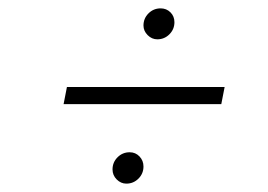

<svg xmlns="http://www.w3.org/2000/svg" viewBox="-20 -586 640 459"><path d="M132 -337 140 -378H517L509 -337ZM282 -147Q269 -147 259 -157Q249 -167 249 -181Q249 -198 261 -210Q273 -222 290 -222Q304 -222 313.5 -212Q323 -202 323 -188Q323 -171 311 -159Q299 -147 282 -147ZM356 -492Q343 -492 333 -502Q323 -512 323 -525Q323 -542 335 -554Q347 -566 364 -566Q378 -566 387.5 -556.5Q397 -547 397 -533Q397 -516 385 -504Q373 -492 356 -492Z"/></svg>

Font: Red Hat Display VF
Style: Italic
Weight: 300
Italic angle: -12°
Designer: Pentagram, MCKL
Foundry: Pentagram, MCKL
Version: Version 1.023